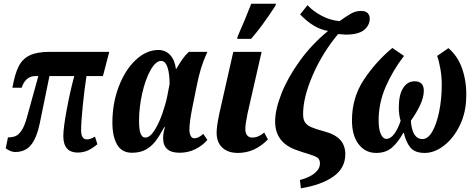

<svg xmlns="http://www.w3.org/2000/svg" viewBox="-20 -816 2557 1037"><path d="M322 -81Q322 -124 340 -222Q358 -320 381 -405H247L195 -151Q178 -70 147 -32.5Q116 5 62 5Q38 5 11 -15L23 -74Q47 -74 64 -81Q81 -88 97 -112Q113 -136 126 -184L187 -405H170Q143 -405 124.5 -388Q106 -371 97 -342H47Q60 -416 80.5 -457Q101 -498 140.5 -517Q180 -536 249 -536H570L536 -405H447Q436 -334 427 -244.5Q418 -155 418 -112Q418 -63 450 -63Q467 -63 493 -78L506 -37Q480 -15 455 -3.5Q430 8 398 8Q362 8 342 -14Q322 -36 322 -81Z M587 -154Q587 -258 621.5 -348.5Q656 -439 713.5 -492.5Q771 -546 835 -546Q874 -546 899 -519Q924 -492 930 -444H932Q951 -476 966.5 -498Q982 -520 1000 -536H1100Q1079 -490 1066 -448Q1053 -406 1041 -345L1019 -236Q1003 -156 1003 -116Q1003 -95 1010 -82Q1017 -69 1029 -69Q1041 -69 1052 -74.5Q1063 -80 1078 -93L1100 -60Q1073 -29 1034.5 -10Q996 9 950 9Q861 9 861 -70Q861 -97 871 -129H867Q841 -81 819 -52.5Q797 -24 766.5 -7.5Q736 9 693 9Q638 9 612.5 -35Q587 -79 587 -154ZM883 -295 896 -362Q896 -419 884.5 -453Q873 -487 850 -487Q821 -487 793 -437Q765 -387 748 -311.5Q731 -236 731 -165Q731 -115 739.5 -94Q748 -73 764 -73Q790 -73 814.5 -112Q839 -151 857 -203Q875 -255 883 -295Z M1150 -100Q1150 -132 1164 -200L1240 -536H1393L1317 -203Q1305 -145 1305 -119Q1305 -97 1315 -85Q1325 -73 1342 -73Q1376 -73 1407 -100L1427 -63Q1356 10 1265 10Q1212 10 1181 -18.5Q1150 -47 1150 -100ZM1264 -620Q1308 -720 1337 -796H1471L1467 -784Q1395 -673 1336 -606H1261Z M1600 156Q1651 143 1679.5 119.5Q1708 96 1708 67Q1708 45 1694.5 35.5Q1681 26 1638 13Q1619 8 1586 -4Q1466 -43 1466 -160Q1466 -223 1499.5 -309Q1533 -395 1598 -485.5Q1663 -576 1752 -649Q1676 -660 1601 -738L1641 -788Q1670 -756 1717 -731Q1764 -706 1814 -702Q1853 -730 1877.5 -743.5Q1902 -757 1930 -757Q1955 -757 1966 -745Q1977 -733 1977 -716Q1977 -679 1946 -654Q1915 -629 1848 -629Q1845 -629 1806 -632Q1721 -530 1669 -410Q1617 -290 1617 -199Q1617 -172 1627 -156Q1637 -140 1660.5 -129.5Q1684 -119 1729 -107Q1790 -91 1817.5 -60.5Q1845 -30 1845 17Q1845 92 1780.5 137.5Q1716 183 1605 201Z M1881 -166Q1881 -289 1945.5 -386Q2010 -483 2099 -557L2162 -514Q2101 -435 2063 -347Q2025 -259 2025 -167Q2025 -117 2037 -91.5Q2049 -66 2066 -66Q2090 -66 2110 -93.5Q2130 -121 2144 -164Q2140 -173 2137 -193.5Q2134 -214 2134 -236Q2134 -303 2157 -340Q2180 -377 2219 -377Q2269 -377 2269 -326Q2269 -290 2248.5 -247Q2228 -204 2199 -164Q2206 -65 2262 -65Q2292 -65 2315.5 -106.5Q2339 -148 2352.5 -216Q2366 -284 2366 -359Q2366 -400 2359 -441.5Q2352 -483 2341 -514L2402 -556Q2454 -512 2477.5 -441Q2501 -370 2498 -291Q2497 -208 2463.5 -139Q2430 -70 2378.5 -30Q2327 10 2274 10Q2222 10 2198 -17.5Q2174 -45 2161 -98H2158Q2129 -46 2096 -18Q2063 10 2012 10Q1953 10 1917 -37Q1881 -84 1881 -166Z"/></svg>

Font: Noto Serif CondExtraBold
Style: Italic
Weight: 800
Width: 3
Italic angle: -12°
Designer: Monotype Design Team
Foundry: Monotype Imaging Inc.
Version: Version 1.001